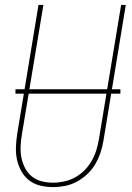

<svg xmlns="http://www.w3.org/2000/svg" viewBox="-20 -755 540 783"><path d="M197 8Q170 8 144.5 2Q119 -4 99.5 -19Q80 -34 67.5 -56Q55 -78 49.5 -103Q44 -128 45 -154.5Q46 -181 50 -208L137 -735H157L69 -205Q65 -181 64 -157.5Q63 -134 67.5 -111.5Q72 -89 82.5 -69Q93 -49 110.5 -35Q128 -21 150.5 -15.5Q173 -10 197 -10Q219 -10 242 -15Q265 -20 286 -31.5Q307 -43 324 -60Q341 -77 353 -97.5Q365 -118 372 -140Q379 -162 383 -185L474 -735H493L402 -182Q398 -157 390 -133Q382 -109 369 -86.5Q356 -64 336.5 -45.5Q317 -27 294 -14.5Q271 -2 246 3Q221 8 197 8ZM43 -373V-391H471V-373Z"/></svg>

Font: Iosevka SS04 Thin Oblique
Style: Regular
Weight: 100
Italic angle: -9°
Monospace: yes
Designer: Belleve Invis
Foundry: Belleve Invis
Version: Version 19.0.0; ttfautohint (v1.8.4)